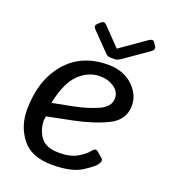

<svg xmlns="http://www.w3.org/2000/svg" viewBox="-131 -794 788 897"><g transform="rotate(20 263.0 -345.5)"><path d="M204.6 -655.8Q190.9 -669.9 205.1 -682.6L217.3 -693.8Q231.4 -707 245.1 -692.9L329.1 -605.5H330.1L455.1 -692.9Q474.6 -706.5 482.9 -693.8L495.1 -674.8Q503.4 -662.1 482.9 -647.9L368.7 -568.4Q350.6 -555.7 338.4 -555.7H314Q301.8 -555.7 289.6 -568.4ZM33.2 -193.4Q33.2 -339.8 109.6 -430.4Q186 -521 318.4 -521Q394 -521 440.7 -477.8Q487.3 -434.6 487.3 -379.9Q487.3 -307.6 418.2 -273.4Q349.1 -239.3 247.1 -218.8L127 -194.8Q124 -176.3 124 -175.3Q124 -127 150.4 -91.3Q176.8 -55.7 242.7 -55.7Q298.8 -55.7 333 -76.2Q367.2 -96.7 379.4 -113.3Q396.5 -136.2 410.2 -123.5L439 -98.6Q448.2 -90.3 436 -71.3Q424.8 -53.7 375.5 -22.7Q326.2 8.3 231 8.3Q127 8.3 80.1 -52Q33.2 -112.3 33.2 -193.4ZM129.4 -262.7 229.5 -282.2Q297.9 -295.4 349.6 -318.6Q401.4 -341.8 401.4 -383.8Q401.4 -417 371.3 -437.3Q341.3 -457.5 302.2 -457.5Q243.2 -457.5 197 -412.6Q150.9 -367.7 129.4 -262.7Z"/></g></svg>

Font: Istok Web
Style: Italic
Weight: 400
Italic angle: -13°
Designer: Andrey V. Panov
Foundry: Andrey V. Panov
Version: Version 1.0.2g